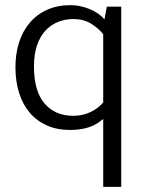

<svg xmlns="http://www.w3.org/2000/svg" viewBox="-20 -496 565 746"><path d="M381 -34Q355 -11 323.5 -1Q292 9 252 9Q202 9 162.5 -8.5Q123 -26 96 -57.5Q69 -89 54.5 -134Q40 -179 40 -235Q40 -287 54 -331Q68 -375 95.5 -407.5Q123 -440 163 -458Q203 -476 254 -476Q290 -476 326.5 -461.5Q363 -447 386 -421L395 -470H451V230H381ZM381 -363Q363 -386 334 -404Q305 -422 265 -422Q234 -422 206 -411Q178 -400 157 -377.5Q136 -355 124 -320.5Q112 -286 112 -238Q112 -141 153.5 -93.5Q195 -46 264 -46Q302 -46 332.5 -61Q363 -76 381 -98Z"/></svg>

Font: Mukta Malar Light
Style: Regular
Weight: 300
Designer: Aadarsh Rajan, Girish Dalvi, Yashodeep Gholap
Foundry: Ek Type
Version: Version 2.538;PS 1.000;hotconv 16.6.51;makeotf.lib2.5.65220;